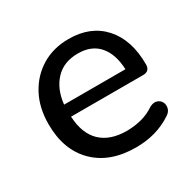

<svg xmlns="http://www.w3.org/2000/svg" viewBox="-118 -623 770 759"><g transform="rotate(-30 267.5 -243.5)"><path d="M299 9Q180 9 112 -58.5Q44 -126 44 -243Q44 -319 74.5 -375.5Q105 -432 158 -464Q211 -496 281 -496Q381 -496 438.5 -432Q496 -368 496 -256Q496 -225 465 -225H136Q140 -146 182 -106Q224 -66 300 -66Q332 -66 365 -74Q398 -82 429 -103Q447 -112 461 -107Q475 -102 481 -89.5Q487 -77 483 -62Q479 -47 462 -37Q392 9 299 9ZM136 -280H416Q413 -350 379.5 -389Q346 -428 284 -428Q219 -428 181 -387.5Q143 -347 136 -280Z"/></g></svg>

Font: Chiron GoRound TC
Style: Regular
Weight: 400
Designer: Ryoko NISHIZUKA 西塚涼子 (kana, bopomofo & ideographs); Paul D. Hunt (Latin, Greek & Cyrillic); Sandoll Communications 산돌커뮤니
Foundry: Adobe
Version: Version 1.000;hotconv 1.1.1;makeotfexe 2.6.0